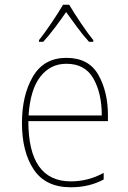

<svg xmlns="http://www.w3.org/2000/svg" viewBox="-20 -783 540 813"><path d="M163 -606Q187 -632 214 -668Q241 -704 260 -732Q281 -703 306.5 -668Q332 -633 357 -606H375V-613Q356 -636 324 -683Q292 -730 273 -763H247Q229 -732 198 -686Q167 -640 145 -613V-606ZM419 -23V-51Q354 -15 280 -15Q100 -15 100 -270H437V-296Q437 -394 396.5 -466Q356 -538 261 -538Q166 -538 119.5 -459Q73 -380 73 -262Q73 -140 123 -65Q173 10 280 10Q358 10 419 -23ZM261 -513Q340 -513 375.5 -450.5Q411 -388 411 -294H101Q108 -403 150.5 -458Q193 -513 261 -513Z"/></svg>

Font: Noto Sans Mono UI Condensed Thin
Style: Regular
Weight: 250
Width: 3
Designer: Monotype Design team
Foundry: Monotype Imaging Inc.
Version: 1.000